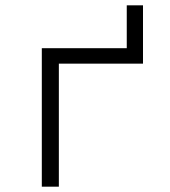

<svg xmlns="http://www.w3.org/2000/svg" viewBox="-20 -701 640 721"><path d="M137 0V-520H456V-681H517V-462H201V0Z"/></svg>

Font: Iosevka Light Extended
Style: Regular
Weight: 300
Width: 7
Monospace: yes
Designer: Belleve Invis
Foundry: Belleve Invis
Version: Version 32.5.0; ttfautohint (v1.8.4)